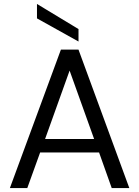

<svg xmlns="http://www.w3.org/2000/svg" viewBox="-20 -951 704 971"><path d="M118 0 183 -180H481L545 0H634L377 -700H288L30 0ZM167 -858 377 -741V-804L167 -931ZM208 -248 332 -594 456 -248Z"/></svg>

Font: Rootstock Sans Body
Style: Regular
Weight: 400
Designer: Colophon Foundry, Jonny Pinhorn
Foundry: Colophon Foundry
Version: Version 1.200;FEAKit 1.0